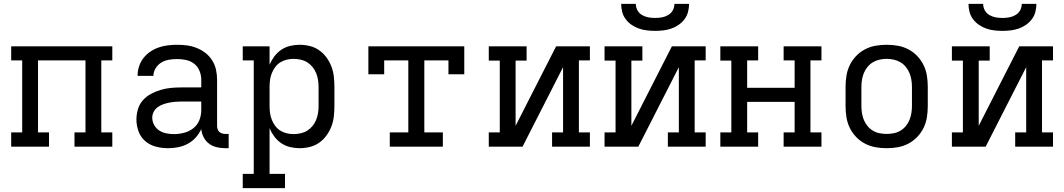

<svg xmlns="http://www.w3.org/2000/svg" viewBox="-20 -760 5515 995"><path d="M38 0V-74H95V-447H38V-520H562V-447H505V-74H562V0H366V-74H423V-447H177V-74H234V0Z M851 8H850Q819 8 788 0Q757 -8 733 -28.5Q709 -49 698 -79Q687 -109 687 -141Q687 -168 695 -194.5Q703 -221 721 -241Q739 -261 763.5 -274Q788 -287 814 -294.5Q840 -302 866.5 -304.5Q893 -307 921 -307H1023V-347Q1023 -370 1014 -392.5Q1005 -415 986.5 -429.5Q968 -444 945 -449Q922 -454 898 -454Q877 -454 856 -450.5Q835 -447 817 -436.5Q799 -426 787 -407Q775 -388 775 -367H693Q693 -392 700.5 -415.5Q708 -439 723 -458.5Q738 -478 758.5 -492Q779 -506 802 -514Q825 -522 849.5 -525Q874 -528 898 -528Q924 -528 950 -524.5Q976 -521 1000.5 -511Q1025 -501 1045.5 -485Q1066 -469 1080 -446.5Q1094 -424 1099.5 -398.5Q1105 -373 1105 -347V-108Q1105 -99 1107.5 -91Q1110 -83 1116 -77Q1122 -71 1130.5 -68.5Q1139 -66 1147 -66H1165V8H1147Q1125 8 1103.5 3Q1082 -2 1064 -15Q1046 -28 1035.5 -48.5Q1025 -69 1023 -91Q1012 -67 994 -47Q976 -27 952.5 -14.5Q929 -2 903 3Q877 8 851 8ZM882 -65Q908 -65 934.5 -72Q961 -79 982 -95.5Q1003 -112 1013 -137Q1023 -162 1023 -189V-234H921Q904 -234 888 -232.5Q872 -231 856.5 -228Q841 -225 825.5 -219.5Q810 -214 797 -204.5Q784 -195 776.5 -180.5Q769 -166 769 -150Q769 -130 779 -112Q789 -94 805.5 -83.5Q822 -73 842 -69Q862 -65 882 -65Z M1238 215V141H1295V-447H1238V-520H1377V-425Q1387 -448 1402 -468Q1417 -488 1437.5 -502Q1458 -516 1483 -522Q1508 -528 1533 -528Q1559 -528 1585.5 -521.5Q1612 -515 1634 -499.5Q1656 -484 1672 -462Q1688 -440 1697.5 -415Q1707 -390 1710 -363.5Q1713 -337 1713 -310V-210Q1713 -183 1710 -156.5Q1707 -130 1697.5 -105Q1688 -80 1672 -58Q1656 -36 1634 -20.5Q1612 -5 1585.5 1.5Q1559 8 1533 8Q1508 8 1483 2Q1458 -4 1437.5 -18Q1417 -32 1402 -52Q1387 -72 1377 -95V141H1457V215ZM1501 -65Q1519 -65 1537.5 -69Q1556 -73 1571.5 -82.5Q1587 -92 1599 -106.5Q1611 -121 1618 -138Q1625 -155 1628 -173.5Q1631 -192 1631 -210V-310Q1631 -328 1628 -346.5Q1625 -365 1618 -382Q1611 -399 1599 -413.5Q1587 -428 1571.5 -437.5Q1556 -447 1537.5 -451Q1519 -455 1501 -455Q1483 -455 1465 -450.5Q1447 -446 1432 -436.5Q1417 -427 1406 -412Q1395 -397 1388.5 -380.5Q1382 -364 1379.5 -346Q1377 -328 1377 -310V-210Q1377 -192 1379.5 -174Q1382 -156 1388.5 -139.5Q1395 -123 1406 -108Q1417 -93 1432 -83.5Q1447 -74 1465 -69.5Q1483 -65 1501 -65Z M2000 0V-74H2096V-447H1971V-375H1889V-520H2386V-375H2304V-447H2179V-74H2275V0Z M2513 0V-74H2570V-446H2513V-520H2709V-446H2652V-108L2738 -277L2862 -520H3037V-447H2980V-74H3037V0H2841V-74H2898V-412L2688 0Z M3113 0V-74H3170V-446H3113V-520H3309V-446H3252V-108L3338 -277L3462 -520H3637V-447H3580V-74H3637V0H3441V-74H3498V-412L3288 0ZM3375 -600Q3354 -600 3332.5 -602.5Q3311 -605 3291 -612Q3271 -619 3253.5 -631Q3236 -643 3223 -660Q3210 -677 3204.5 -698Q3199 -719 3199 -740H3275Q3275 -722 3283.5 -706.5Q3292 -691 3307.5 -682Q3323 -673 3340 -670Q3357 -667 3375 -667Q3393 -667 3410 -670Q3427 -673 3442.5 -682Q3458 -691 3466.5 -706.5Q3475 -722 3475 -740H3551Q3551 -719 3545.5 -698Q3540 -677 3527 -660Q3514 -643 3496.5 -631Q3479 -619 3459 -612Q3439 -605 3417.5 -602.5Q3396 -600 3375 -600Z M3713 0V-74H3770V-446H3713V-520H3909V-447H3852V-305H4098V-447H4041V-520H4237V-447H4180V-74H4237V0H4041V-74H4098V-232H3852V-74H3909V0Z M4575 8Q4546 8 4517.5 3Q4489 -2 4463 -15.5Q4437 -29 4416.5 -50.5Q4396 -72 4383.5 -98Q4371 -124 4366.5 -152.5Q4362 -181 4362 -210V-310Q4362 -339 4366.5 -367.5Q4371 -396 4383.5 -422Q4396 -448 4416.5 -469.5Q4437 -491 4463 -504.5Q4489 -518 4517.5 -523Q4546 -528 4575 -528Q4604 -528 4632.5 -523Q4661 -518 4687 -504.5Q4713 -491 4733.5 -469.5Q4754 -448 4766.5 -422Q4779 -396 4783.5 -367.5Q4788 -339 4788 -310V-210Q4788 -181 4783.5 -152.5Q4779 -124 4766.5 -98Q4754 -72 4733.5 -50.5Q4713 -29 4687 -15.5Q4661 -2 4632.5 3Q4604 8 4575 8ZM4575 -66Q4593 -66 4611.5 -69.5Q4630 -73 4646 -82.5Q4662 -92 4674 -106.5Q4686 -121 4693 -138Q4700 -155 4703 -173.5Q4706 -192 4706 -210V-310Q4706 -328 4703 -346.5Q4700 -365 4693 -382Q4686 -399 4674 -413.5Q4662 -428 4646 -437.5Q4630 -447 4611.5 -451Q4593 -455 4575 -455Q4557 -455 4538.5 -451Q4520 -447 4504 -437.5Q4488 -428 4476 -413.5Q4464 -399 4457 -382Q4450 -365 4447 -346.5Q4444 -328 4444 -310V-210Q4444 -192 4447 -173.5Q4450 -155 4457 -138Q4464 -121 4476 -106.5Q4488 -92 4504 -82.5Q4520 -73 4538.5 -69.5Q4557 -66 4575 -66Z M4913 0V-74H4970V-446H4913V-520H5109V-446H5052V-108L5138 -277L5262 -520H5437V-447H5380V-74H5437V0H5241V-74H5298V-412L5088 0ZM5175 -600Q5154 -600 5132.5 -602.5Q5111 -605 5091 -612Q5071 -619 5053.5 -631Q5036 -643 5023 -660Q5010 -677 5004.5 -698Q4999 -719 4999 -740H5075Q5075 -722 5083.5 -706.5Q5092 -691 5107.5 -682Q5123 -673 5140 -670Q5157 -667 5175 -667Q5193 -667 5210 -670Q5227 -673 5242.5 -682Q5258 -691 5266.5 -706.5Q5275 -722 5275 -740H5351Q5351 -719 5345.5 -698Q5340 -677 5327 -660Q5314 -643 5296.5 -631Q5279 -619 5259 -612Q5239 -605 5217.5 -602.5Q5196 -600 5175 -600Z"/></svg>

Font: Iosevka Plex Etoile
Style: Regular
Weight: 400
Designer: Belleve Invis
Foundry: Belleve Invis
Version: Version 25.1.1; ttfautohint (v1.8.4)